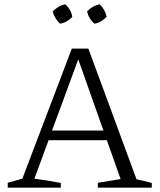

<svg xmlns="http://www.w3.org/2000/svg" viewBox="-20 -873 742 893"><path d="M615 -39Q650 -32 686 -22V0H435V-23L541 -40L477 -221H206L140 -42Q171 -38 201.5 -33Q232 -28 263 -22V0H16V-23L84 -42L314 -647H391ZM222 -266H461L344 -597ZM284 -853Q311 -828 316 -795Q306 -783 290.5 -774Q275 -765 259 -763Q247 -774 238 -789Q229 -804 225 -820Q237 -832 252 -841Q267 -850 284 -853ZM444 -853Q456 -841 464.5 -826Q473 -811 476 -795Q465 -783 450 -774Q435 -765 419 -763Q393 -785 385 -820Q396 -832 411.5 -841Q427 -850 444 -853Z"/></svg>

Font: Piazzolla Light
Style: Regular
Weight: 300
Designer: Juan Pablo del Peral
Foundry: Huerta Tipografica
Version: Version 1.330